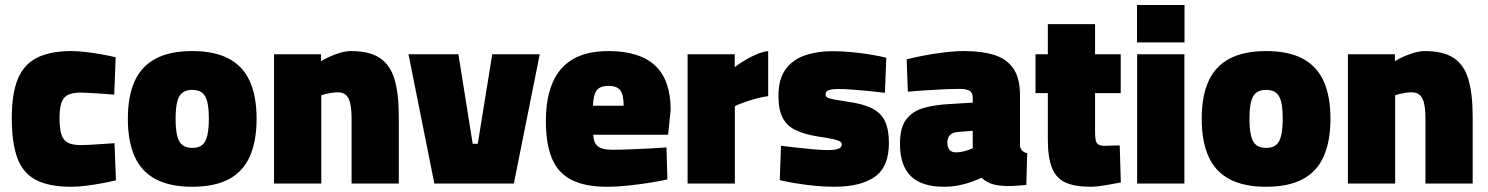

<svg xmlns="http://www.w3.org/2000/svg" viewBox="-20 -714 5788 747"><path d="M257.1 12.6Q169.8 12.6 119.1 -14.4Q68.4 -41.3 47.1 -100.3Q25.8 -159.3 25.8 -253.9Q25.8 -350.1 49.5 -407.1Q73.3 -464.2 124.7 -489.8Q176.1 -515.3 258.4 -515.3Q283.3 -515.3 314.8 -511.5Q346.3 -507.8 377.1 -502.2Q408 -496.7 430 -491.1L424.4 -345.8Q404.6 -347.8 379.6 -349.3Q354.5 -350.8 331.3 -352.3Q308.1 -353.8 294.1 -353.8Q261 -353.8 243.2 -344.2Q225.3 -334.6 218.5 -312.6Q211.6 -290.6 211.6 -253.9Q211.6 -214.5 218.7 -191.6Q225.7 -168.7 243.6 -159.1Q261.5 -149.5 294.5 -149.5Q308.5 -149.5 331.5 -150.7Q354.5 -151.9 380.1 -153.9Q405.7 -155.9 425.5 -156.9L431.1 -12.3Q409.8 -7.2 379 -1.4Q348.2 4.4 316.2 8.5Q284.1 12.6 257.1 12.6Z M727.9 12.6Q641.4 12.6 585.9 -16.8Q530.3 -46.1 503.9 -105.1Q477.4 -164 477.4 -252.1Q477.4 -339.6 503.9 -398.1Q530.3 -456.5 585.9 -485.9Q641.4 -515.3 727.9 -515.3Q814.9 -515.3 870.1 -485.9Q925.4 -456.5 951.8 -398.1Q978.3 -339.6 978.3 -252.1Q978.3 -164 951.8 -105.1Q925.4 -46.1 870.1 -16.8Q814.9 12.6 727.9 12.6ZM727.9 -138.5Q753.2 -138.5 767.1 -150.3Q781 -162 786.7 -187.5Q792.5 -213 792.5 -252.1Q792.5 -292.3 786.7 -316.7Q781 -341.2 767.1 -352.7Q753.2 -364.3 727.9 -364.3Q703 -364.3 688.9 -352.7Q674.7 -341.2 669 -316.5Q663.2 -291.7 663.2 -252.1Q663.2 -213 669 -187.5Q674.7 -162 688.9 -150.3Q703 -138.5 727.9 -138.5Z M1046.2 0V-502.8H1229V-475.9Q1243.4 -484.9 1263.3 -493.9Q1283.2 -502.9 1305.1 -509.1Q1326.9 -515.3 1345.7 -515.3Q1416.8 -515.3 1457.3 -488.8Q1497.8 -462.2 1514.7 -406.2Q1531.6 -350.2 1531.6 -261V0H1347.9V-251Q1347.9 -285.1 1343.4 -308.1Q1339 -331.1 1327.4 -343Q1315.8 -354.9 1294.4 -354.9Q1283 -354.9 1270.7 -353Q1258.5 -351.1 1247.8 -348.5Q1237.2 -345.9 1230 -343V0Z M1669.9 0 1569.3 -502.8H1763.5L1819.1 -154.4H1838.8L1895.2 -502.8H2079.9L1979.2 0Z M2342.1 12.6Q2256 12.6 2203.5 -14.2Q2151 -41 2127.4 -97.6Q2103.8 -154.1 2103.8 -243Q2103.8 -331.4 2129.9 -392.3Q2156 -453.1 2209.7 -484.2Q2263.4 -515.3 2347.5 -515.3Q2468.6 -515.3 2528.9 -458.8Q2589.3 -402.3 2589.3 -286L2579.3 -189.7H2288.1Q2289.1 -159.1 2305.7 -145.3Q2322.3 -131.4 2360.3 -131.4Q2392.5 -131.4 2431.7 -132.9Q2470.9 -134.4 2508.7 -136.4Q2546.5 -138.4 2573 -140.4L2576.6 -16Q2550.4 -10 2510.5 -3.5Q2470.7 3 2426.4 7.8Q2382.1 12.6 2342.1 12.6ZM2287.1 -302.7H2406.4Q2406.4 -346 2393 -363Q2379.6 -379.9 2347.5 -379.9Q2313.9 -379.9 2301 -361.8Q2288.1 -343.7 2287.1 -302.7Z M2655.2 0V-502.8H2838.5V-453.1Q2854.3 -465.2 2876.6 -478.7Q2898.9 -492.3 2923.6 -502.7Q2948.3 -513.1 2968.7 -515.3V-339.9Q2946.6 -337.3 2922.2 -330.6Q2897.8 -323.9 2876.1 -316.1Q2854.4 -308.4 2839 -301.3V0Z M3225.7 12.6Q3185.5 12.6 3144.9 8.3Q3104.4 4 3070.2 -1.8Q3036 -7.6 3013.8 -13.1L3018.4 -146.7Q3045.4 -143.7 3079.4 -139.7Q3113.5 -135.7 3146.4 -132.9Q3179.3 -130.1 3200 -130.1Q3221 -130.1 3232.9 -132.7Q3244.9 -135.3 3250 -140.2Q3255 -145.1 3255 -152.5Q3255 -159.1 3248.8 -163.3Q3242.6 -167.5 3224.2 -172Q3205.8 -176.5 3168.6 -181.8Q3113.5 -190.3 3077.9 -206.7Q3042.3 -223 3025.4 -255Q3008.6 -286.9 3008.6 -340.3Q3008.6 -406.6 3036.5 -444.5Q3064.4 -482.4 3112 -498.6Q3159.6 -514.9 3218.7 -514.9Q3256.8 -514.9 3296.2 -510.9Q3335.7 -506.9 3370.6 -501.1Q3405.6 -495.3 3428.2 -489.3L3422.9 -352.9Q3396.9 -356.3 3361.9 -359.8Q3326.9 -363.3 3294.4 -365.5Q3261.9 -367.8 3240.9 -367.8Q3221.9 -367.8 3211 -365.2Q3200.2 -362.6 3196.1 -358Q3191.9 -353.4 3191.9 -345.5Q3191.9 -339.4 3198.2 -335.2Q3204.5 -331 3223 -327.4Q3241.4 -323.9 3277.5 -318.2Q3337.1 -310.4 3372.5 -292.6Q3407.8 -274.8 3423.1 -242.6Q3438.4 -210.4 3438.4 -157.2Q3438.4 -64.8 3383.5 -26.1Q3328.6 12.6 3225.7 12.6Z M3653.1 12.6Q3565.8 12.6 3523.6 -28.8Q3481.5 -70.2 3481.5 -154.8Q3481.5 -216.7 3505.3 -248.8Q3529 -280.9 3572.7 -293.7Q3616.4 -306.5 3677 -309.4L3764.6 -314.7V-333.5Q3764.6 -353.9 3751.8 -361Q3738.9 -368.1 3714.4 -368.1Q3686 -368.1 3648.7 -366.4Q3611.4 -364.6 3575 -362.2Q3538.6 -359.9 3512.1 -357.4L3507.5 -483Q3533.8 -490.1 3571.9 -497.4Q3610 -504.8 3651.9 -510Q3693.8 -515.3 3731.5 -515.3Q3801 -515.3 3849.3 -499.8Q3897.6 -484.2 3923 -446.9Q3948.4 -409.6 3948.4 -342.9V-144.9Q3950.9 -133.9 3957.8 -127.3Q3964.7 -120.7 3976.4 -117.8L3973 5.9Q3946.6 8.1 3919.8 9.4Q3892.9 10.8 3877.1 8.5Q3848.3 6.7 3828.7 -2.6Q3809.1 -11.9 3798.4 -22.4Q3784.5 -15.4 3761.4 -6.9Q3738.2 1.6 3710.2 7.1Q3682.2 12.6 3653.1 12.6ZM3699.8 -121.3Q3711.4 -121.3 3723.3 -123.8Q3735.2 -126.3 3746.4 -130.1Q3757.6 -133.8 3764.6 -136.8V-205.1L3705.1 -200.4Q3686.9 -198.9 3676.3 -188.8Q3665.7 -178.6 3665.7 -159.9Q3665.7 -142.7 3673.4 -132Q3681.1 -121.3 3699.8 -121.3Z M4222.1 12.6Q4162.1 12.6 4125.7 -3.8Q4089.2 -20.2 4073 -60.6Q4056.7 -101 4056.7 -172.5V-351.7H4008.8V-502.8H4056.7V-620.2H4240.5V-502.8H4340.3V-351.7H4240.5V-202.6Q4240.5 -182.6 4242.6 -170.4Q4244.6 -158.3 4252.5 -152.5Q4260.4 -146.7 4277.6 -146.7Q4283.1 -146.7 4294.9 -147.2Q4306.7 -147.7 4318.8 -147.9Q4330.8 -148.2 4336.4 -148.2L4340.7 -4.1Q4315.4 1 4280.4 6.8Q4245.5 12.6 4222.1 12.6Z M4404.2 0V-502.8H4588V0ZM4403.6 -549.1V-694.5H4588.5V-549.1Z M4905.9 12.6Q4819.4 12.6 4763.9 -16.8Q4708.3 -46.1 4681.9 -105.1Q4655.4 -164 4655.4 -252.1Q4655.4 -339.6 4681.9 -398.1Q4708.3 -456.5 4763.9 -485.9Q4819.4 -515.3 4905.9 -515.3Q4992.9 -515.3 5048.1 -485.9Q5103.4 -456.5 5129.8 -398.1Q5156.3 -339.6 5156.3 -252.1Q5156.3 -164 5129.8 -105.1Q5103.4 -46.1 5048.1 -16.8Q4992.9 12.6 4905.9 12.6ZM4905.9 -138.5Q4931.2 -138.5 4945.1 -150.3Q4959 -162 4964.7 -187.5Q4970.5 -213 4970.5 -252.1Q4970.5 -292.3 4964.7 -316.7Q4959 -341.2 4945.1 -352.7Q4931.2 -364.3 4905.9 -364.3Q4881 -364.3 4866.9 -352.7Q4852.7 -341.2 4847 -316.5Q4841.2 -291.7 4841.2 -252.1Q4841.2 -213 4847 -187.5Q4852.7 -162 4866.9 -150.3Q4881 -138.5 4905.9 -138.5Z M5224.2 0V-502.8H5407V-475.9Q5421.4 -484.9 5441.3 -493.9Q5461.2 -502.9 5483.1 -509.1Q5504.9 -515.3 5523.7 -515.3Q5594.8 -515.3 5635.3 -488.8Q5675.8 -462.2 5692.7 -406.2Q5709.6 -350.2 5709.6 -261V0H5525.9V-251Q5525.9 -285.1 5521.4 -308.1Q5517 -331.1 5505.4 -343Q5493.8 -354.9 5472.4 -354.9Q5461 -354.9 5448.7 -353Q5436.5 -351.1 5425.8 -348.5Q5415.2 -345.9 5408 -343V0Z"/></svg>

Font: Titillium Web SemiBold
Style: Regular
Weight: 600
Designer: Mohamed Gaber, Accademia di Belle Arti di Urbino
Foundry: Kief Type Foundry, Accademia di Belle Arti di Urbino
Version: Version 3.000; ttfautohint (v1.8.4)